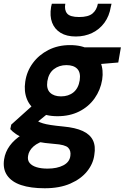

<svg xmlns="http://www.w3.org/2000/svg" viewBox="-53 -774 666 1026"><path d="M186 232Q111 232 60 215Q9 198 -15 163Q-39 128 -31 77Q-25 38 -1 5Q23 -28 64 -54Q105 -80 160 -98L204 -28Q151 -14 126 8.5Q101 31 97 59Q93 82 105.5 97Q118 112 142.5 119.5Q167 127 201 127Q252 127 285.5 109.5Q319 92 323 59Q327 31 311 15Q295 -1 237 -5Q186 -9 147 -16.5Q108 -24 79.5 -34.5Q51 -45 32 -58Q13 -71 2 -84L7 -108L135 -223L233 -192L77 -65L131 -138Q140 -131 150 -125.5Q160 -120 176 -115Q192 -110 218 -106Q244 -102 285 -98Q350 -92 389 -74Q428 -56 443.5 -24.5Q459 7 451 54Q445 101 412.5 141.5Q380 182 323 207Q266 232 186 232ZM254 -153Q191 -153 149.5 -177.5Q108 -202 91 -244Q74 -286 82 -338Q90 -393 122.5 -437Q155 -481 206 -507Q257 -533 321 -533Q385 -533 426 -508.5Q467 -484 484 -442Q501 -400 493 -348Q484 -293 452.5 -248.5Q421 -204 370.5 -178.5Q320 -153 254 -153ZM273 -259Q313 -259 339.5 -280.5Q366 -302 373 -345Q379 -386 360 -406Q341 -426 302 -426Q263 -426 235 -404.5Q207 -383 200 -340Q194 -299 214.5 -279Q235 -259 273 -259ZM390 -424 385 -521H593L579 -440ZM352 -579Q303 -579 271 -598.5Q239 -618 225.5 -653Q212 -688 220 -737L224 -754H296Q290 -721 305.5 -702Q321 -683 370 -683Q419 -683 441.5 -702Q464 -721 470 -754H543L539 -737Q531 -688 505 -652.5Q479 -617 439.5 -598Q400 -579 352 -579Z"/></svg>

Font: DM Sans 10pt ExtraBold
Style: Italic
Weight: 800
Italic angle: -10°
Version: Version 4.004;gftools[0.9.30]